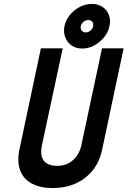

<svg xmlns="http://www.w3.org/2000/svg" viewBox="-20 -946 649 977"><path d="M447 -926Q416 -926 386.5 -911Q357 -896 336 -870.5Q315 -845 308 -813Q302 -782 312 -756Q322 -730 344.5 -714.5Q367 -699 398 -699Q430 -699 459 -714.5Q488 -730 509.5 -756Q531 -782 537 -813Q544 -845 534 -870.5Q524 -896 501.5 -911Q479 -926 447 -926ZM429 -844Q445 -844 451 -833Q456 -825 454 -813Q453 -806 449 -800.5Q445 -795 440 -790Q435 -786 429 -783.5Q423 -781 415 -781Q410 -781 405 -783.5Q400 -786 396 -790Q392 -795 391 -800.5Q390 -806 391 -813Q393 -820 397 -826Q401 -832 406 -836Q411 -840 417.5 -842Q424 -844 429 -844ZM500 -186 609 -700H499L394 -207Q388 -177 371 -153Q354 -129 329 -115.5Q304 -102 272 -102Q239 -102 219 -114Q199 -126 192.5 -149.5Q186 -173 193 -205L299 -700H188L79 -186Q66 -122 83 -78Q100 -34 143 -11.5Q186 11 248 11Q312 11 364 -12Q416 -35 451.5 -79Q487 -123 500 -186Z"/></svg>

Font: Advent Pro
Style: Italic
Weight: 400
Italic angle: -12°
Designer: VivaRado, Andreas Kalpakidis
Foundry: VivaRado, Andreas Kalpakidis
Version: Version 3.000